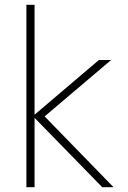

<svg xmlns="http://www.w3.org/2000/svg" viewBox="-20 -780 533 800"><path d="M90 0V-760H124V-302L392 -530H443L166 -295L453 0H406L124 -289V0Z"/></svg>

Font: Be Vietnam Pro Thin
Style: Regular
Weight: 100
Designer: Lam Bao, Tony Le, Vietanh Nguyen
Foundry: Yellow Type Foundry
Version: Version 1.002; ttfautohint (v1.8.3)